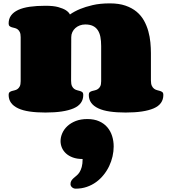

<svg xmlns="http://www.w3.org/2000/svg" viewBox="-20 -667 1000 1138"><path d="M401.4 -188Q401.4 -168 406.7 -156.7Q412.1 -145.5 420.2 -139.9Q428.2 -134.3 437.5 -132.1Q446.8 -129.9 454.8 -127.4Q462.9 -125 468.3 -120.4Q473.6 -115.7 473.6 -105Q473.6 -49.3 416 -24.7Q358.4 0 249.5 0Q196.8 0 156.2 -5.9Q115.7 -11.7 87.9 -24.7Q60.1 -37.6 45.7 -57.4Q31.2 -77.1 31.2 -105Q31.2 -115.7 36.6 -120.4Q42 -125 49.8 -127.4Q57.6 -129.9 66.9 -131.8Q76.2 -133.8 84 -139.4Q91.8 -145 97.2 -155.5Q102.5 -166 102.5 -186V-446.8Q102.5 -466.3 97.2 -477.1Q91.8 -487.8 84 -493.4Q76.2 -499 66.9 -501Q57.6 -502.9 49.8 -505.4Q42 -507.8 36.6 -512.5Q31.2 -517.1 31.2 -527.8Q31.2 -555.7 45.7 -575.4Q60.1 -595.2 87.9 -608.2Q115.7 -621.1 156.2 -627Q196.8 -632.8 249.5 -632.8Q297.4 -632.8 325.7 -624.8Q354 -616.7 369.6 -606.9Q387.7 -595.2 394.5 -581.1Q419.9 -599.1 455.1 -613.8Q485.4 -626.5 529.1 -636.7Q572.8 -647 631.3 -647Q685.1 -647 723.9 -633.5Q762.7 -620.1 789.8 -597.4Q816.9 -574.7 833.5 -544.7Q850.1 -514.6 859.1 -481.9Q868.2 -449.2 871.3 -415.8Q874.5 -382.3 874.5 -352.1V-190.4Q874.5 -169.9 879.9 -158.4Q885.3 -147 893.6 -140.9Q901.9 -134.8 911.4 -132.6Q920.9 -130.4 929.2 -127.7Q937.5 -125 942.9 -120.4Q948.2 -115.7 948.2 -105Q948.2 -49.3 890.9 -24.7Q833.5 0 724.6 0Q671.9 0 631.3 -5.9Q590.8 -11.7 563 -24.7Q535.2 -37.6 520.8 -57.4Q506.3 -77.1 506.3 -105Q506.3 -115.7 511.7 -120.4Q517.1 -125 525.4 -127.4Q533.7 -129.9 543 -131.8Q552.2 -133.8 560.5 -139.4Q568.8 -145 574.2 -155.5Q579.6 -166 579.6 -186V-394.5Q579.6 -424.8 575 -448.5Q570.3 -472.2 559.3 -488.5Q548.3 -504.9 530.3 -513.4Q512.2 -522 485.4 -522Q468.3 -522 453.1 -516.4Q438 -510.7 426.8 -500.7Q415.5 -490.7 408.9 -476.8Q402.3 -462.9 402.3 -446.8ZM469.7 275.4Q436.5 275.4 411.9 266.4Q387.2 257.3 371.1 242.4Q355 227.5 346.9 208.5Q338.9 189.5 338.9 169.4Q338.9 146 349.1 122.6Q359.4 99.1 379.6 80.3Q399.9 61.5 429.4 50Q459 38.6 497.6 38.6Q538.1 38.6 567.6 51.8Q597.2 64.9 616.2 87.4Q635.3 109.9 644.5 139.2Q653.8 168.5 653.8 201.2Q653.8 230 647 260Q640.1 290 627 317.6Q613.8 345.2 594.2 369.6Q574.7 394 549.8 412.1Q524.9 430.2 494.4 440.7Q463.9 451.2 428.7 451.2Q416 451.2 407 443.1Q397.9 435.1 397.9 424.3Q397.9 411.6 403.3 403.6Q408.7 395.5 416.5 388.4Q424.3 381.3 433.8 373.8Q443.4 366.2 451.2 354Q459 341.8 464.4 323Q469.7 304.2 469.7 275.4Z"/></svg>

Font: Corben
Style: Bold
Weight: 700
Designer: vernon adams
Foundry: vernon adams
Version: Version 1.101; ttfautohint (v1.6)